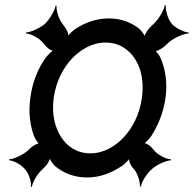

<svg xmlns="http://www.w3.org/2000/svg" viewBox="-20 -674 747 740"><path d="M618 -297C626 -357 617 -407 600 -448C596 -458 583 -478 575 -480L573 -476C581 -474 601 -485 610 -492L632 -512C651 -528 689 -545 707 -545V-549C689 -549 657 -566 642 -582V-583C627 -599 617 -636 619 -654H615C613 -636 591 -599 572 -582L555 -565C547 -556 535 -537 536 -529H539C539 -538 525 -555 518 -562C488 -586 450 -603 400 -603C350 -603 306 -586 270 -562C261 -556 242 -539 240 -531L244 -530C246 -538 239 -557 233 -565L221 -582C207 -599 196 -634 198 -652H194C192 -634 171 -599 153 -582C135 -566 97 -549 80 -549V-545C97 -545 129 -528 143 -512L158 -495C164 -487 181 -476 190 -478V-482C182 -480 162 -460 155 -450C126 -409 105 -358 97 -297C89 -239 96 -191 111 -150C115 -140 126 -120 134 -118L136 -122C128 -124 109 -113 100 -106L85 -92C67 -76 31 -60 15 -60V-56C31 -56 61 -40 74 -24C90 -10 102 27 99 46H103C105 29 124 -4 142 -20L154 -32C163 -40 174 -60 173 -69L170 -68C171 -59 185 -41 192 -34C223 -8 264 10 316 10C368 10 412 -9 451 -35C460 -41 479 -59 481 -68L477 -69C475 -60 481 -41 488 -32L498 -20C511 -4 521 29 519 45H523C525 29 545 -4 562 -19C579 -37 620 -56 639 -56V-60C622 -60 590 -76 576 -92L563 -107C556 -115 539 -125 531 -123V-119C539 -121 558 -141 564 -151C589 -191 610 -239 618 -297ZM187 -297C196 -362 225 -414 258 -449C290 -482 334 -510 387 -510C410 -510 432 -505 451 -494C505 -463 540 -395 527 -297C518 -232 490 -180 457 -145C425 -111 381 -83 328 -83C275 -83 238 -111 216 -145C193 -180 178 -232 187 -297Z"/></svg>

Font: Asimov
Style: EdgeNarIt
Weight: 500
Designer: Google
Version: Version 2.000980: 2014